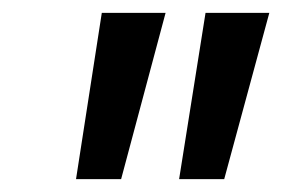

<svg xmlns="http://www.w3.org/2000/svg" viewBox="-20 -734 438 298"><path d="M258 -456 299 -714H398L328 -456ZM98 -456 138 -714H237L168 -456Z"/></svg>

Font: Noto Sans ExtraCondensed Medium
Style: Italic
Weight: 500
Width: 2
Italic angle: -12°
Designer: Monotype Design Team
Foundry: Monotype Imaging Inc.
Version: Version 2.013; ttfautohint (v1.8.4.7-5d5b)